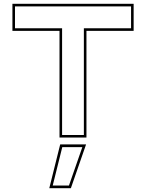

<svg xmlns="http://www.w3.org/2000/svg" viewBox="-20 -720 764 1005"><path d="M291.5 0V-558.5H45V-700H679.5V-558.5H432.5V0ZM305 -13.5H419V-572H666V-686.5H58.5V-572H305ZM238 265 295 36H430.5L351 265ZM256 251H341L411 50H306Z"/></svg>

Font: Tourney Expanded Thin
Style: Regular
Weight: 100
Width: 7
Designer: Tyler Finck
Foundry: Etcetera Type Co
Version: Version 1.010; ttfautohint (v1.8.3)